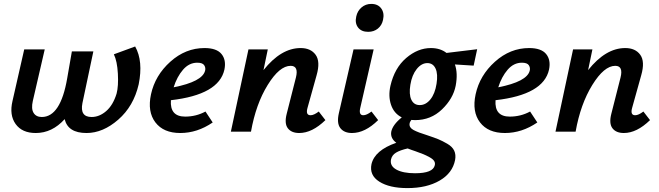

<svg xmlns="http://www.w3.org/2000/svg" viewBox="-20 -674 3373 983"><path d="M672 -436Q714 -361 690 -242Q664 -130 585.5 -61.5Q507 7 423 7Q328 7 311 -64Q247 7 163 7Q93 7 60 -39Q27 -85 44 -157L104 -421H209L148 -157Q139 -117 152 -96Q165 -75 194 -75Q290 -75 324 -273L348 -411H458L402 -146Q388 -75 449 -75Q489 -75 524 -105.5Q559 -136 577 -195Q587 -233 583.5 -297Q580 -361 563 -396Z M1027 -428Q1089 -428 1114 -397.5Q1139 -367 1129 -318Q1101 -189 855 -161Q849 -77 928 -77Q984 -77 1032 -103L1069 -47Q990 7 903 7Q817 7 775.5 -47.5Q734 -102 753 -191Q774 -288 852 -358Q930 -428 1027 -428ZM1030 -312Q1034 -327 1025.5 -340Q1017 -353 990 -353Q948 -353 917 -317Q886 -281 869 -227Q1016 -256 1030 -312Z M1612 -103 1646 -59Q1578 7 1512 7Q1472 7 1453.5 -17.5Q1435 -42 1448 -92L1495 -277Q1510 -337 1468 -337Q1411 -337 1350.5 -239Q1290 -141 1265 0H1162L1252 -421H1351L1329 -315Q1419 -428 1519 -428Q1571 -428 1596 -393.5Q1621 -359 1601 -289L1555 -124Q1543 -84 1570 -84Q1587 -84 1612 -103Z M1865 -511Q1830 -511 1813 -533.5Q1796 -556 1804 -590Q1810 -618 1831 -636Q1852 -654 1881 -654Q1915 -654 1932 -630.5Q1949 -607 1941 -572Q1935 -544 1914.5 -527.5Q1894 -511 1865 -511ZM1782 7Q1742 7 1722.5 -18Q1703 -43 1715 -95L1790 -421H1893L1825 -124Q1815 -84 1840 -84Q1857 -84 1882 -103L1916 -59Q1849 7 1782 7Z M2423 -422 2405 -338 2309 -344Q2325 -299 2313 -235Q2300 -169 2243 -114Q2186 -59 2105 -59Q2092 -59 2086 -60Q2078 -50 2077 -41Q2074 -21 2097 -8.5Q2120 4 2169 19Q2205 31 2224.5 39Q2244 47 2270 62Q2296 77 2305.5 97.5Q2315 118 2310 145Q2297 212 2231 250.5Q2165 289 2066 289Q1974 289 1922 256Q1870 223 1882 166Q1899 95 2009 57Q1978 34 1983 1Q1990 -35 2037 -73Q1997 -93 1982 -137.5Q1967 -182 1979 -235Q2000 -326 2059.5 -377Q2119 -428 2186 -428Q2234 -428 2266 -403ZM2215 -245Q2223 -295 2210 -323Q2197 -351 2168 -351Q2138 -351 2113.5 -320.5Q2089 -290 2081 -240Q2073 -191 2086 -163.5Q2099 -136 2129 -136Q2160 -136 2183.5 -165Q2207 -194 2215 -245ZM2106 100Q2100 98 2087 93.5Q2074 89 2067 86Q2028 95 2007.5 107.5Q1987 120 1982 142Q1975 175 2009 194Q2043 213 2105 213Q2197 213 2206 172Q2209 160 2202.5 150Q2196 140 2178.5 130.5Q2161 121 2147.5 115.5Q2134 110 2106 100Z M2689 -428Q2751 -428 2776 -397.5Q2801 -367 2791 -318Q2763 -189 2517 -161Q2511 -77 2590 -77Q2646 -77 2694 -103L2731 -47Q2652 7 2565 7Q2479 7 2437.5 -47.5Q2396 -102 2415 -191Q2436 -288 2514 -358Q2592 -428 2689 -428ZM2692 -312Q2696 -327 2687.5 -340Q2679 -353 2652 -353Q2610 -353 2579 -317Q2548 -281 2531 -227Q2678 -256 2692 -312Z M3274 -103 3308 -59Q3240 7 3174 7Q3134 7 3115.5 -17.5Q3097 -42 3110 -92L3157 -277Q3172 -337 3130 -337Q3073 -337 3012.5 -239Q2952 -141 2927 0H2824L2914 -421H3013L2991 -315Q3081 -428 3181 -428Q3233 -428 3258 -393.5Q3283 -359 3263 -289L3217 -124Q3205 -84 3232 -84Q3249 -84 3274 -103Z"/></svg>

Font: EauTest
Style: Bold Italic
Weight: 700
Italic angle: -12°
Designer: Christian Thalmann (Catharsis Fonts)
Version: Version 0.001;PS 000.001;hotconv 1.0.88;makeotf.lib2.5.64775